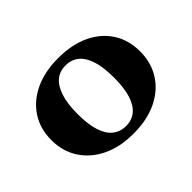

<svg xmlns="http://www.w3.org/2000/svg" viewBox="-92 -883 737 737"><g transform="rotate(-45 276.0 -515.0)"><path d="M517 -515Q517 -455 487.5 -408.5Q458 -362 404 -336Q350 -310 276 -310Q203 -310 149 -336Q95 -362 65 -408.5Q35 -455 35 -515Q35 -577 65 -623Q95 -669 149 -694.5Q203 -720 276 -720Q350 -720 404 -694.5Q458 -669 487.5 -623Q517 -577 517 -515ZM177 -515Q177 -460 188.5 -423.5Q200 -387 222.5 -369Q245 -351 276 -351Q308 -351 330 -369Q352 -387 363.5 -423.5Q375 -460 375 -515Q375 -571 363.5 -607.5Q352 -644 330 -662Q308 -680 276 -680Q244 -680 222.5 -662Q201 -644 189 -607.5Q177 -571 177 -515Z"/></g></svg>

Font: Roboto Serif 120pt Expanded SemiBold
Style: Regular
Weight: 600
Width: 7
Designer: Greg Gazdowicz
Foundry: Commercial Type
Version: Version 1.008